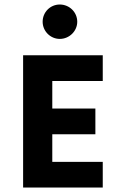

<svg xmlns="http://www.w3.org/2000/svg" viewBox="-20 -844 540 864"><path d="M249 -668.9C292 -668.9 327.6 -704.1 327.6 -746.1C327.6 -789.6 292 -823.7 249 -823.7C206.5 -823.7 171.9 -789.6 171.9 -746.1C171.9 -704.1 206.5 -668.9 249 -668.9ZM442.4 -479.5V-595.2H84V0H442.4V-115.7H215.3V-239.7H409.2V-355.5H215.3V-479.5Z"/></svg>

Font: Now ExtraBold
Style: Regular
Weight: 800
Designer: Alfredo Marco Pradil
Foundry: Alfredo Marco Pradil
Version: Version 1.200;hotconv 1.0.109;makeotfexe 2.5.65596